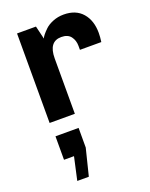

<svg xmlns="http://www.w3.org/2000/svg" viewBox="-159 -604 806 1030"><g transform="rotate(-20 244.5 -89.0)"><path d="M335 -521Q404 -521 441.5 -478Q479 -435 479 -364Q479 -341 475 -313H353V-336Q353 -367 336 -389.5Q319 -412 282 -412Q210 -412 210 -316V0H66V-511H174L192 -436Q194 -443 203 -454.5Q212 -466 228.5 -482Q245 -498 273.5 -509.5Q302 -521 335 -521ZM99 343 128 212H71V78H203V190L165 343Z"/></g></svg>

Font: Chivo
Style: Bold
Weight: 700
Designer: Hector Gatti
Foundry: Omnibus-Type
Version: Version 1.007;PS 001.007;hotconv 1.0.88;makeotf.lib2.5.64775